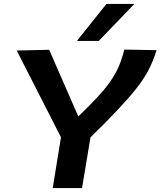

<svg xmlns="http://www.w3.org/2000/svg" viewBox="-20 -956 816 976"><path d="M248 0 290 -258 65 -699 230 -703 378 -364Q433 -417 471 -457.5Q509 -498 534 -532.5Q559 -567 575 -599.5Q591 -632 602 -669Q605 -678 607.5 -686.5Q610 -695 612 -704L776 -701Q773 -692 770 -683Q767 -674 764 -666Q750 -627 728.5 -588Q707 -549 671 -503.5Q635 -458 579 -398.5Q523 -339 440 -258L397 0ZM371 -748 521 -936H663L482 -748Z"/></svg>

Font: Georama Extended SemiBold
Style: Italic
Weight: 600
Width: 7
Italic angle: -9°
Designer: Jean-Baptiste Levee
Foundry: Production Type
Version: Version 1.000